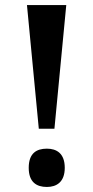

<svg xmlns="http://www.w3.org/2000/svg" viewBox="-20 -734 370 762"><path d="M134 -223H196L243 -714H87ZM166 8C204 8 237 -11 237 -68C237 -126 204 -144 166 -144C125 -144 94 -126 94 -68C94 -11 125 8 166 8Z"/></svg>

Font: Noto Serif Myanmar Condensed
Style: Bold
Weight: 700
Width: 3
Designer: Ben Mitchell and the Monotype Design Team
Foundry: Monotype Imaging Inc.
Version: Version 2.106